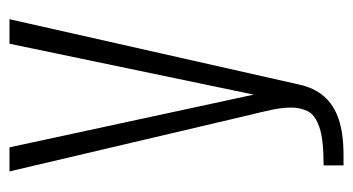

<svg xmlns="http://www.w3.org/2000/svg" viewBox="-194 -424 762 415"><g transform="rotate(-90 187.5 -217.0)"><path d="M37 144V101Q94 101 120.5 91.5Q147 82 154.5 66Q162 50 162 31Q162 11 157 -12Q152 -35 146 -59L24 -578H76L190 -50L300 -578H353L212 47Q205 80 186.5 101.5Q168 123 137 133.5Q106 144 59 144Z"/></g></svg>

Font: Oswald ExtraLight
Style: Regular
Weight: 250
Designer: Vernon Adams
Foundry: Vernon Adams
Version: Version 4.100; ttfautohint (v1.8.1.43-b0c9)